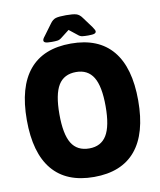

<svg xmlns="http://www.w3.org/2000/svg" viewBox="-94 -934 845 1015"><g transform="rotate(-10 329.0 -426.0)"><path d="M329 8Q181 8 105.5 -82.5Q30 -173 30 -350Q30 -527 105.5 -617.5Q181 -708 329 -708Q477 -708 552.5 -617.5Q628 -527 628 -350Q628 -173 552.5 -82.5Q477 8 329 8ZM330 -145Q393 -145 423 -194Q453 -243 453 -350Q453 -457 423 -506Q393 -555 330 -555Q265 -555 235 -506Q205 -457 205 -350Q205 -243 235 -194Q265 -145 330 -145ZM232 -734Q207 -734 198 -737.5Q189 -741 189 -749Q189 -753 191.5 -758Q194 -763 202 -773L244 -830Q258 -850 275 -855Q292 -860 330 -860Q367 -860 384.5 -855Q402 -850 416 -830L458 -773Q465 -763 467.5 -757.5Q470 -752 470 -749Q470 -741 461 -737.5Q452 -734 428 -734Q410 -734 397 -735.5Q384 -737 373 -747L330 -781L285 -746Q274 -737 262 -735.5Q250 -734 232 -734Z"/></g></svg>

Font: Asap Semi Condensed ExtraBold
Style: Regular
Weight: 800
Width: 4
Designer: Pablo Cosgaya
Foundry: Omnibus-Type
Version: Version 3.001; ttfautohint (v1.8.4.7-5d5b)